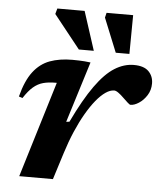

<svg xmlns="http://www.w3.org/2000/svg" viewBox="-52 -761 683 806"><g transform="rotate(5 290.0 -357.5)"><path d="M182 -404Q181 -404 179.2 -404Q177.5 -404 176 -404Q147 -404 124.8 -398Q102.5 -392 83.2 -375.5Q64 -359 44 -328L28.5 -333Q46 -401 74.8 -438.5Q103.5 -476 144.2 -491Q185 -506 238.5 -506Q254 -506 266.5 -505.5Q279 -505 290.5 -504.2Q302 -503.5 315.5 -501.5L235.5 -244.5L249 -246Q295.5 -343 336.5 -400.2Q377.5 -457.5 417 -482.2Q456.5 -507 498 -507Q540.5 -507 560.5 -486.8Q580.5 -466.5 580.5 -436Q580.5 -408 566.5 -386Q552.5 -364 533.2 -351.5Q514 -339 498 -339Q494.5 -339 485.2 -347.5Q476 -356 465 -366.5Q454 -377.5 443.2 -385.2Q432.5 -393 425 -393Q408 -393 388.8 -379.8Q369.5 -366.5 349.2 -341.8Q329 -317 309 -282.5Q289 -248 270.5 -205Q252 -162 236.5 -112.5L201 0H59ZM325 -551.5H262L150.5 -691.5L157 -715H272ZM475 -551.5H417.5L359.5 -694.5L364.5 -715H476.5Z"/></g></svg>

Font: Newsreader 9pt SemiBold
Style: Italic
Weight: 600
Italic angle: -17°
Designer: Hugues Gentile
Foundry: Production Type
Version: Version 1.003